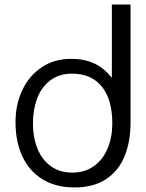

<svg xmlns="http://www.w3.org/2000/svg" viewBox="-20 -810 640 842"><path d="M48 -274Q48 -351 77.8 -414.5Q107.5 -478 162.8 -515Q218 -552 291.5 -552Q350.5 -552 393.8 -531.5Q437 -511 468.5 -470.5H470.5V-790H552.5V-274Q552.5 -188 526 -124Q499.5 -60 444.5 -24Q389.5 12 307.5 12Q223 12 164.8 -24.8Q106.5 -61.5 77.2 -126Q48 -190.5 48 -274ZM472.5 -268.5Q472.5 -373.5 426.5 -430.2Q380.5 -487 296.5 -487Q239.5 -487 200.8 -457.8Q162 -428.5 143.2 -379Q124.5 -329.5 124.5 -268.5Q124.5 -207.5 144 -158.8Q163.5 -110 202.5 -81.5Q241.5 -53 296.5 -53Q352.5 -53 392.2 -81.8Q432 -110.5 452.2 -159.8Q472.5 -209 472.5 -268.5Z"/></svg>

Font: JuliaMono Light
Style: Regular
Weight: 300
Monospace: yes
Designer: cormullion
Foundry: corm
Version: Version 0.054; ttfautohint (v1.8.4)